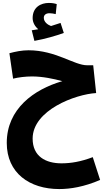

<svg xmlns="http://www.w3.org/2000/svg" viewBox="-20 -892 733 1306"><path d="M214 -614C286 -627 363 -649 414 -668L392 -736C372 -729 350 -722 327 -715C305 -723 278 -742 278 -771C278 -790 292 -802 317 -802C332 -802 346 -799 359 -796L366 -864C352 -869 334 -872 312 -872C259 -872 202 -844 202 -769C202 -738 219 -711 240 -693C229 -691 215 -689 196 -686ZM383 394C458 394 552 379 661 332L611 177C529 208 462 219 398 219C291 219 202 172 202 51C202 -143 494 -251 634 -259L614 -448H573C484 -448 360 -550 174 -550C129 -550 85 -541 44 -530L69 -357C105 -366 153 -372 198 -372C270 -372 345 -356 404 -340C210 -284 26 -151 26 80C26 285 181 394 383 394Z"/></svg>

Font: Noto Sans Arabic SemCond Blk
Style: Regular
Weight: 900
Width: 4
Designer: Monotype Design Team, Nadine Chahine, Nizar Qandah and Khaled Hosny
Foundry: Monotype Imaging Inc.
Version: Version 2.012